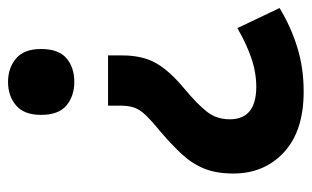

<svg xmlns="http://www.w3.org/2000/svg" viewBox="-169 -508 776 478"><g transform="rotate(-90 219.0 -269.0)"><path d="M320 -352Q320 -302 300.5 -268Q281 -234 236 -197Q199 -166 180 -142Q161 -118 161 -85Q161 -19 242 -19Q278 -19 314 -31.5Q350 -44 388 -66L438 39Q392 67 340.5 83Q289 99 230 99Q132 99 79 50Q26 1 26 -76Q26 -118 38 -148Q50 -178 73.5 -203.5Q97 -229 132 -259Q159 -281 172.5 -295.5Q186 -310 190.5 -324Q195 -338 195 -358V-388H320ZM336 -555Q336 -511 313 -491.5Q290 -472 254 -472Q219 -472 195.5 -491.5Q172 -511 172 -555Q172 -597 195.5 -617Q219 -637 254 -637Q289 -637 312.5 -617Q336 -597 336 -555Z"/></g></svg>

Font: Noto Sans Telugu UI SemiCondensed
Style: Bold
Weight: 700
Width: 4
Designer: Jelle Bosma - Monotype Design Team
Foundry: Monotype Imaging Inc.
Version: Version 2.005; ttfautohint (v1.8.4.7-5d5b)